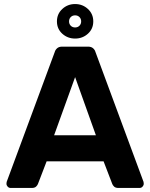

<svg xmlns="http://www.w3.org/2000/svg" viewBox="-20 -931 744 951"><path d="M33 0Q24 0 18 -6.5Q12 -13 12 -21Q12 -26 13 -30L251 -673Q254 -684 263 -692Q272 -700 288 -700H416Q432 -700 441 -692Q450 -684 453 -673L691 -30Q692 -26 692 -21Q692 -13 686 -6.5Q680 0 671 0H567Q552 0 545 -7Q538 -14 536 -20L493 -132H211L168 -20Q166 -14 159 -7Q152 0 137 0ZM248 -261H455L352 -549ZM352 -740Q315 -740 288.5 -764Q262 -788 262 -825Q262 -862 288.5 -886.5Q315 -911 352 -911Q389 -911 415.5 -886.5Q442 -862 442 -825Q442 -788 415.5 -764Q389 -740 352 -740ZM352 -795Q365 -795 373.5 -803.5Q382 -812 382 -825Q382 -838 373.5 -846.5Q365 -855 352 -855Q339 -855 330.5 -846.5Q322 -838 322 -825Q322 -812 330.5 -803.5Q339 -795 352 -795Z"/></svg>

Font: Rubik Light SemiBold
Style: Regular
Weight: 600
Version: Version 2.300;gftools[0.9.30]